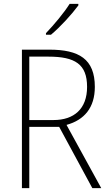

<svg xmlns="http://www.w3.org/2000/svg" viewBox="-20 -970 564 990"><path d="M384 -942V-950H339C310 -904 260 -844 217 -799V-791H243C291 -831 351 -897 384 -942ZM234 -714H93V0H131V-316H285L456 0H502L323 -326C414 -351 469 -414 469 -522C469 -666 387 -714 234 -714ZM230 -678C367 -678 429 -639 429 -522C429 -408 361 -351 256 -351H131V-678Z"/></svg>

Font: Noto Sans Myanmar SemiCondensed ExtraLight
Style: Regular
Weight: 200
Width: 4
Designer: Monotype Design Team
Foundry: Monotype Imaging Inc.
Version: Version 2.107